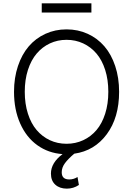

<svg xmlns="http://www.w3.org/2000/svg" viewBox="-20 -913 797 1149"><path d="M692.8 -363.6Q692.8 -209.5 619.1 -109.9Q545.5 -10.3 424.4 6.7Q387.8 37.6 368.6 63.6Q349.4 89.5 349.4 117.9Q349.4 160.9 394.2 160.9Q420.8 160.9 443.9 146.3L452.1 193.9Q419.4 215.9 380 215.9Q337.4 215.9 311.1 192.3Q284.8 168.7 284.8 125.7Q284.8 61.4 354.4 9.2Q269.2 3.2 203.5 -43.9Q137.8 -90.9 100.9 -173.8Q63.9 -256.7 63.9 -363.6Q63.9 -447.4 87.4 -517.6Q110.8 -587.7 152.2 -635.8Q193.5 -683.9 251.8 -710.6Q310 -737.2 378.2 -737.2Q446.7 -737.2 505 -710.6Q563.2 -683.9 604.6 -636Q646 -588.1 669.4 -517.9Q692.8 -447.8 692.8 -363.6ZM128.2 -363.6Q128.2 -291.9 147 -233Q165.8 -174 199.2 -134.8Q232.6 -95.5 278.4 -74Q324.2 -52.6 378.2 -52.6Q431.8 -52.6 477.8 -73.9Q523.8 -95.2 557.2 -134.4Q590.6 -173.7 609.4 -232.6Q628.2 -291.5 628.2 -363.6Q628.2 -435.7 609.4 -494.7Q590.6 -553.6 557 -592.9Q523.4 -632.1 477.6 -653.4Q431.8 -674.7 378.2 -674.7Q324.6 -674.7 278.9 -653.4Q233.3 -632.1 199.8 -592.9Q166.2 -553.6 147.2 -494.7Q128.2 -435.7 128.2 -363.6ZM527 -893.1V-838.1H229.8V-893.1Z"/></svg>

Font: Inter Light BETA
Style: Regular
Weight: 300
Designer: Rasmus Andersson
Foundry: rsms
Version: Version 3.011;git-f93a4a705